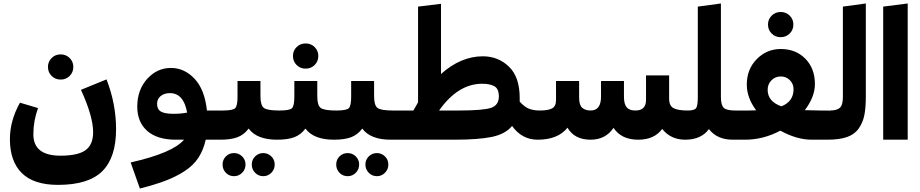

<svg xmlns="http://www.w3.org/2000/svg" viewBox="-20 -804 5293 1105"><path d="M256 -419Q256 -449 277 -470Q298 -491 329 -491Q360 -491 381 -470Q402 -449 402 -419Q402 -388 381 -367Q360 -346 329 -346Q298 -346 277 -367Q256 -388 256 -419ZM593 -347Q648 -206 648 -60Q648 102 569 181Q490 260 314 260Q174 260 105.5 192Q37 124 37 -3Q37 -110 95 -213L199 -182Q172 -109 172 -31Q172 92 328 92Q428 92 472 60.5Q516 29 516 -43Q516 -134 446 -287Z M1268 -72 1248 0H1164Q1151 59 1122 103.5Q1093 148 1043 180.5Q993 213 932.5 236Q872 259 785 281L732 131Q975 76 1039 0H992Q885 0 827.5 -50.5Q770 -101 770 -190Q770 -287 827 -350Q884 -413 964 -413Q1041 -413 1099.5 -351Q1158 -289 1171 -168H1261ZM978 -149Q1022 -149 1057 -156Q1037 -268 958 -268Q925 -268 904.5 -251Q884 -234 884 -207Q884 -175 906 -162Q928 -149 978 -149Z M1588 -168 1595 -75 1575 0Q1458 0 1411 -64Q1384 -28 1346 -14Q1308 0 1248 0L1228 -74L1262 -168Q1320 -168 1333.5 -181.5Q1347 -195 1347 -247V-338H1479V-250Q1479 -198 1498.5 -183Q1518 -168 1588 -168ZM1327 77Q1354 77 1373.5 96Q1393 115 1393 143Q1393 171 1373.5 190.5Q1354 210 1327 210Q1299 210 1280 190.5Q1261 171 1261 143Q1261 115 1280 96Q1299 77 1327 77ZM1448.5 96Q1468 77 1495 77Q1522 77 1541.5 96Q1561 115 1561 143Q1561 171 1541.5 190.5Q1522 210 1495 210Q1468 210 1448.5 190.5Q1429 171 1429 143Q1429 115 1448.5 96Z M1666 -482Q1666 -512 1687 -533Q1708 -554 1739 -554Q1770 -554 1791 -533Q1812 -512 1812 -482Q1812 -451 1791 -430Q1770 -409 1739 -409Q1708 -409 1687 -430Q1666 -451 1666 -482ZM1915 -168 1922 -75 1902 0Q1785 0 1738 -64Q1711 -28 1673 -14Q1635 0 1575 0L1555 -74L1589 -168Q1647 -168 1660.5 -181.5Q1674 -195 1674 -247V-338H1806V-250Q1806 -198 1825.5 -183Q1845 -168 1915 -168Z M2242 -168 2249 -75 2229 0Q2112 0 2065 -64Q2038 -28 2000 -14Q1962 0 1902 0L1882 -74L1916 -168Q1974 -168 1987.5 -181.5Q2001 -195 2001 -247V-338H2133V-250Q2133 -198 2152.5 -183Q2172 -168 2242 -168ZM1981 77Q2008 77 2027.5 96Q2047 115 2047 143Q2047 171 2027.5 190.5Q2008 210 1981 210Q1953 210 1934 190.5Q1915 171 1915 143Q1915 115 1934 96Q1953 77 1981 77ZM2102.5 96Q2122 77 2149 77Q2176 77 2195.5 96Q2215 115 2215 143Q2215 171 2195.5 190.5Q2176 210 2149 210Q2122 210 2102.5 190.5Q2083 171 2083 143Q2083 115 2102.5 96Z M3088 -168 3094 -71 3074 0Q2984 0 2927 -79Q2888 -32 2810.5 -16Q2733 0 2595 0H2229L2209 -72L2243 -168H2359Q2377 -200 2386 -215V-766L2518 -782V-378Q2632 -480 2759 -480Q2847 -480 2909 -420.5Q2971 -361 2971 -240V-219Q2998 -189 3024 -178.5Q3050 -168 3088 -168ZM2619 -168Q2762 -168 2806.5 -183.5Q2851 -199 2851 -249Q2851 -293 2825.5 -307.5Q2800 -322 2755 -322Q2616 -322 2507 -168Z M3938 -168 3944 -75 3924 0Q3840 0 3791 -62Q3746 0 3653 0Q3556 0 3511 -68Q3465 0 3379 0Q3286 0 3246 -69Q3191 0 3074 0L3054 -74L3088 -168Q3134 -168 3157 -180Q3180 -192 3180 -228V-338H3313V-242Q3313 -199 3331 -183.5Q3349 -168 3379 -168Q3439 -168 3439 -248V-338H3571V-248Q3571 -205 3586.5 -186.5Q3602 -168 3637 -168Q3698 -168 3698 -229V-370H3831V-236Q3831 -195 3856.5 -181.5Q3882 -168 3938 -168Z M4211 -168 4217 -75 4197 0Q4107 0 4060 -61Q4015 0 3924 0L3904 -74L3938 -168Q3976 -168 3986 -181.5Q3996 -195 3996 -243V-766L4129 -784V-245Q4129 -198 4146 -183Q4163 -168 4211 -168Z M4400 -663Q4400 -693 4421 -714Q4442 -735 4473 -735Q4504 -735 4525 -714Q4546 -693 4546 -663Q4546 -632 4525 -611Q4504 -590 4473 -590Q4442 -590 4421 -611Q4400 -632 4400 -663ZM4754 -168 4762 -74 4741 0H4651Q4566 0 4471 -52Q4373 0 4268 0H4197L4177 -74L4211 -168H4286Q4317 -168 4332 -169Q4278 -241 4278 -317Q4278 -406 4335.5 -464Q4393 -522 4473 -522Q4560 -522 4615 -466Q4670 -410 4670 -320Q4670 -247 4612 -170Q4666 -168 4700 -168ZM4398 -287Q4398 -220 4477 -192Q4547 -220 4547 -290Q4547 -322 4525.5 -343Q4504 -364 4474 -364Q4442 -364 4420 -342Q4398 -320 4398 -287Z M4742 0 4722 -74 4756 -168Q4796 -168 4813.5 -183.5Q4831 -199 4831 -247V-766L4963 -784V-249Q4963 -184 4954.5 -141.5Q4946 -99 4922.5 -65Q4899 -31 4855 -15.5Q4811 0 4742 0Z M5204 0H5063V-766L5204 -784Z"/></svg>

Font: FiraGO ExtraBold
Style: Regular
Weight: 800
Designer: bBox Type
Foundry: bBox Type GmbH
Version: Version 1.001;PS 001.001;hotconv 1.0.88;makeotf.lib2.5.64775